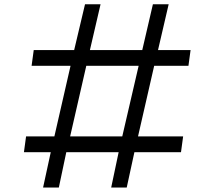

<svg xmlns="http://www.w3.org/2000/svg" viewBox="-20 -836 984 881"><path d="M212.9 -137.7H89.8L99.6 -210H229.5L303.7 -534.2H125L134.8 -606.4H320.3L370.1 -816.4H441.4L392.6 -606.4H632.8L681.6 -816.4H753.9L705.1 -606.4H854.5L844.7 -534.2H687.5L613.3 -210H820.3L810.5 -137.7H596.7L561.5 24.4H490.2L524.4 -137.7H284.2L250 24.4H177.7ZM301.8 -210H541L616.2 -534.2H376Z"/></svg>

Font: Lohit Tamil
Style: Regular
Weight: 400
Version: 2.91.1